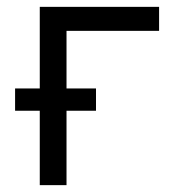

<svg xmlns="http://www.w3.org/2000/svg" viewBox="-20 -540 540 560"><path d="M96 0V-217H24V-282H96V-520H444V-450H174V-282H260V-217H174V0Z"/></svg>

Font: Zed Sans
Style: Regular
Weight: 400
Designer: Belleve Invis
Foundry: Belleve Invis
Version: Version 1.0.0; ttfautohint (v1.8.4)